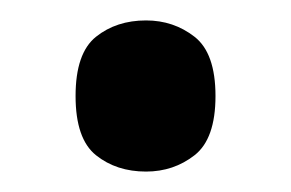

<svg xmlns="http://www.w3.org/2000/svg" viewBox="-20 -160 285 188"><path d="M123 8Q94 8 74 -8Q54 -24 54 -66Q54 -108 74 -124Q94 -140 123 -140Q150 -140 170.5 -124Q191 -108 191 -66Q191 -24 170.5 -8Q150 8 123 8Z"/></svg>

Font: Noto Serif ExtraCondensed
Style: Bold
Weight: 700
Width: 2
Designer: Monotype Design Team
Foundry: Monotype Imaging Inc.
Version: Version 2.014; ttfautohint (v1.8.4.7-5d5b)